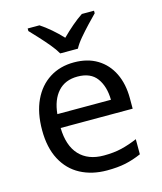

<svg xmlns="http://www.w3.org/2000/svg" viewBox="-115 -850 795 945"><g transform="rotate(-15 282.0 -378.0)"><path d="M292 -546Q361 -546 410.5 -516Q460 -486 486.5 -431.5Q513 -377 513 -304V-251H146Q148 -160 192.5 -112.5Q237 -65 317 -65Q368 -65 407.5 -74.5Q447 -84 489 -102V-25Q448 -7 408 1.5Q368 10 313 10Q237 10 178.5 -21Q120 -52 87.5 -113.5Q55 -175 55 -264Q55 -352 84.5 -415Q114 -478 167.5 -512Q221 -546 292 -546ZM291 -474Q228 -474 191.5 -433.5Q155 -393 148 -321H421Q420 -389 389 -431.5Q358 -474 291 -474ZM239 -606Q226 -629 204 -655.5Q182 -682 158 -708Q134 -734 116 -753V-766H176Q202 -749 230 -725Q258 -701 283 -674Q310 -701 338 -725Q366 -749 392 -766H454V-753Q435 -734 410.5 -708Q386 -682 363.5 -655.5Q341 -629 329 -606Z"/></g></svg>

Font: Noto Sans Modi
Style: Regular
Weight: 400
Designer: Monotype Design Team
Foundry: Monotype Imaging Inc.
Version: Version 2.003; ttfautohint (v1.8.4.7-5d5b)